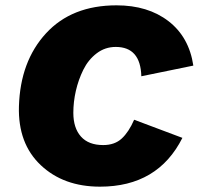

<svg xmlns="http://www.w3.org/2000/svg" viewBox="-20 -690 745 720"><path d="M355 10Q218 10 132.5 -71Q47 -152 51 -291Q56 -460 152.5 -565Q249 -670 417 -670Q535 -670 612 -610.5Q689 -551 705 -444L510 -404Q507 -514 414 -514Q374 -514 342.5 -490Q311 -466 292.5 -428.5Q274 -391 264.5 -349.5Q255 -308 255 -267Q255 -210 283.5 -178Q312 -146 367 -146Q410 -146 436.5 -170.5Q463 -195 483 -241L664 -173Q572 10 355 10Z"/></svg>

Font: Elaine Sans ExtraBold
Style: Italic
Weight: 800
Italic angle: -13°
Designer: Wei Huang
Foundry: Wei Huang
Version: Version 2.001;December 24, 2019;FontCreator 12.0.0.2547 64-b